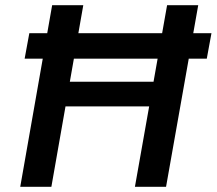

<svg xmlns="http://www.w3.org/2000/svg" viewBox="-20 -720 835 740"><path d="M75 -494 93 -592H795L777 -494ZM500 0 624 -700H744L620 0ZM58 0 181 -700H301L178 0ZM214 -310 231 -405H594L577 -310Z"/></svg>

Font: DM Sans 17pt SemiBold
Style: Italic
Weight: 600
Italic angle: -10°
Version: Version 4.004;gftools[0.9.30]